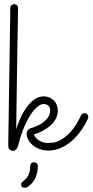

<svg xmlns="http://www.w3.org/2000/svg" viewBox="-20 -704 443 919"><path d="M141.6 -60.1Q149.9 -41.5 168.9 -30.5Q188 -19.5 211.9 -19.5Q219.2 -19.5 235.8 -21.7Q252.4 -23.9 274.2 -36.4Q295.9 -48.8 320.3 -75.7Q344.7 -102.5 367.7 -151.4Q370.1 -156.7 374.5 -159.4Q378.9 -162.1 384.3 -162.1Q392.6 -162.1 397.7 -156.2Q402.8 -150.4 402.8 -143.6Q402.8 -140.6 400.9 -135.7Q383.8 -100.1 362.8 -72Q341.8 -43.9 317.4 -24.2Q293 -4.4 266.4 6.1Q239.7 16.6 211.9 16.6Q189.9 16.6 170.7 9.8Q151.4 2.9 137.5 -8.5Q123.5 -20 115.5 -34.4Q107.4 -48.8 107.4 -64Q107.4 -65.9 107.9 -69.3Q108.4 -72.8 110.6 -76.9Q112.8 -81.1 116.9 -84.7Q121.1 -88.4 128.4 -90.8Q148.4 -96.7 165.3 -105.2Q182.1 -113.8 194.3 -124.5Q206.5 -135.3 213.4 -148.2Q220.2 -161.1 220.2 -176.3Q220.2 -189.5 211.4 -197.8Q202.6 -206.1 189.9 -206.1Q176.8 -206.1 164.1 -197Q151.4 -188 139.4 -173.1Q127.4 -158.2 116.7 -138.9Q106 -119.6 96.9 -98.6Q87.9 -77.6 81.1 -56.9Q74.2 -36.1 69.8 -18.6Q68.4 -13.2 66.7 -6.8Q64.9 -0.5 61.5 5.1Q58.1 10.7 53.2 14.4Q48.3 18.1 40.5 18.1Q33.2 18.1 26.4 12Q19.5 5.9 19.5 -8.8Q19.5 -11.7 19.8 -31.2Q20 -50.8 20.5 -82.3Q21 -113.8 21.7 -154.5Q22.5 -195.3 22.9 -241Q23.4 -286.6 24.4 -335Q25.4 -383.3 25.9 -429.2Q26.4 -475.1 27.1 -516.4Q27.8 -557.6 28.3 -589.6Q28.8 -621.6 29.1 -641.8Q29.3 -662.1 29.3 -666Q29.3 -673.8 35.2 -679Q41 -684.1 47.9 -684.1Q55.7 -684.1 61 -679Q66.4 -673.8 66.4 -665.5Q66.4 -664.6 66.2 -646.2Q65.9 -627.9 65.4 -597.2Q64.9 -566.4 64.2 -525.4Q63.5 -484.4 62.7 -438.2Q62 -392.1 61.3 -343.3Q60.5 -294.4 59.8 -248Q59.1 -201.7 58.6 -159.7Q58.1 -117.7 57.6 -85.4Q65.4 -110.4 77.6 -137.9Q89.8 -165.5 106.4 -189Q123 -212.4 143.8 -227.5Q164.6 -242.7 189.9 -242.7Q204.1 -242.7 216.3 -237.5Q228.5 -232.4 237.5 -223.4Q246.6 -214.4 251.7 -202.1Q256.8 -189.9 256.8 -175.8Q256.8 -153.8 247.1 -135.5Q237.3 -117.2 221.2 -102.8Q205.1 -88.4 184.3 -77.6Q163.6 -66.9 141.6 -60.1ZM161.1 90.3Q161.1 117.2 151.4 143.3Q141.6 169.4 113.8 189.9Q110.8 191.9 106.7 193.4Q102.5 194.8 98.1 194.8Q89.8 194.8 85.4 190.4Q81.1 186 81.1 180.2Q81.1 170.9 88.9 165Q107.9 150.9 116.2 133.5Q124.5 116.2 124.5 91.8Q124.5 84 129.2 78.4Q133.8 72.8 142.1 72.8Q149.4 72.8 155 77.4Q160.6 82 161.1 90.3Z"/></svg>

Font: Sacramento
Style: Regular
Weight: 400
Designer: Astigmatic (AOETI)
Foundry: Astigmatic (AOETI)
Version: Version 1.000